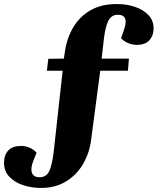

<svg xmlns="http://www.w3.org/2000/svg" viewBox="-67 -737 800 950"><path d="M129 140Q162 140 176.5 110Q191 80 199 11L243 -387H165L172 -446L249 -447L254 -481Q264 -549 295.5 -602Q327 -655 380.5 -686Q434 -717 511 -717Q558 -717 599.5 -703.5Q641 -690 667 -663Q693 -636 693 -596Q693 -561 672.5 -538Q652 -515 609 -515Q587 -515 565.5 -524.5Q544 -534 532 -548L546 -588Q573 -664 516 -664Q484 -664 468.5 -633Q453 -602 446 -536L436 -447H571L566 -387H429L384 -46Q376 19 344.5 73.5Q313 128 260 160.5Q207 193 135 193Q90 193 48.5 179.5Q7 166 -20 138.5Q-47 111 -47 68Q-47 30 -26 7.5Q-5 -15 38 -15Q60 -15 81 -5.5Q102 4 114 19L97 61Q83 98 91.5 119Q100 140 129 140Z"/></svg>

Font: Literata 36pt ExtraBold
Style: Italic
Weight: 800
Italic angle: -2°
Designer: Latin by Veronika Burian and Jose Scaglione. Greek by Irene Vlachou. Cyrillic by Vera Evstafieva
Foundry: TypeTogether
Version: Version 3.002